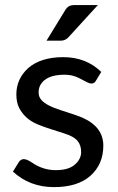

<svg xmlns="http://www.w3.org/2000/svg" viewBox="-20 -746 474 774"><path d="M240.2 -444.8Q165 -444.8 142.1 -402.3Q135.7 -389.6 135.7 -372.6Q135.7 -355.5 147 -342.8Q167 -319.8 228 -300.8Q289.1 -281.7 313.5 -271Q396.5 -233.9 396.5 -158.7Q396.5 -83.5 344.2 -37.1Q292 8.8 195.8 8.3Q99.6 7.8 32.2 -54.2L54.2 -89.8Q62.5 -104.5 75.7 -104.5Q88.4 -104.5 109.4 -90.3Q153.3 -60.1 204.6 -60.1Q255.9 -60.1 281.2 -82Q306.6 -104 307.1 -131.8Q307.6 -160.2 292.5 -178.2Q277.3 -196.3 239.3 -208Q158.2 -232.9 128.4 -246.1Q80.1 -267.1 57.1 -311Q45.9 -334 45.9 -365.2Q45.9 -427.7 93.3 -471.2Q144 -515.6 235.4 -515.6Q326.7 -515.6 388.2 -456.1L367.2 -421.4Q356.4 -400.9 330.1 -415Q320.3 -420.4 295.9 -432.6Q271.5 -444.8 240.2 -444.8ZM224.6 -582H167.5L241.7 -703.1Q248.5 -714.8 256.8 -720.2Q265.1 -725.6 282.2 -725.6H374.5L256.8 -596.7Q244.1 -582 224.6 -582Z"/></svg>

Font: Lato-Medium
Style: Regular
Weight: 500
Designer: Lukasz Dziedzic
Foundry: tyPoland Lukasz Dziedzic
Version: Version 2.006; 2014-01-15